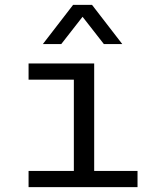

<svg xmlns="http://www.w3.org/2000/svg" viewBox="-20 -773 640 793"><path d="M285 0V-444H98V-511H369V0ZM98 0V-67H548V0ZM157 -591 282 -753H360L485 -591H409L295 -737H347L233 -591Z"/></svg>

Font: Chivo Mono Light
Style: Regular
Weight: 300
Monospace: yes
Designer: Hector Gatti
Foundry: Omnibus-Type
Version: Version 1.008